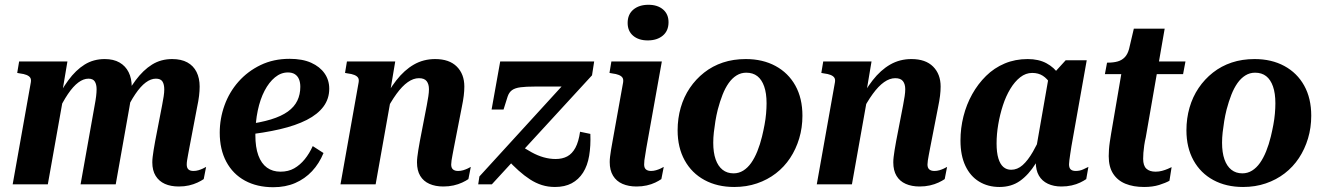

<svg xmlns="http://www.w3.org/2000/svg" viewBox="-20 -771 5531 803"><path d="M33 0H180L246 -371H238L262 -514H60L52 -466L63 -464Q80 -462 91 -457.5Q102 -453 106.5 -446Q111 -439 109 -427ZM772 -153 804 -321Q810 -349 812.5 -370Q815 -391 815 -409Q815 -444 802 -470Q789 -496 763.5 -510Q738 -524 700 -524Q653 -524 616 -501Q579 -478 547 -435Q515 -392 485 -331L501 -296Q524 -345 546 -377.5Q568 -410 589.5 -426Q611 -442 632 -442Q652 -442 659.5 -430Q667 -418 667 -397Q667 -384 664.5 -368Q662 -352 658 -331L629 -181Q625 -160 622.5 -143.5Q620 -127 618.5 -115Q617 -103 617 -92Q617 -58 631 -35.5Q645 -13 669.5 -2Q694 9 728 9Q751 9 770.5 4.5Q790 0 806 -7.5Q822 -15 832 -22L842 -73Q837 -70 828.5 -66Q820 -62 810 -59Q800 -56 789 -56Q775 -56 768 -62.5Q761 -69 761 -83Q761 -91 762.5 -100.5Q764 -110 766.5 -123.5Q769 -137 772 -153ZM317 0H464L521 -321Q524 -335 525.5 -347.5Q527 -360 528.5 -370.5Q530 -381 530.5 -390Q531 -399 531 -407Q531 -443 518 -469Q505 -495 480 -509.5Q455 -524 418 -524Q371 -524 334 -501Q297 -478 265.5 -435Q234 -392 204 -331L219 -296Q242 -345 264 -377.5Q286 -410 307.5 -426Q329 -442 350 -442Q369 -442 376.5 -430Q384 -418 384 -398Q384 -385 382 -368.5Q380 -352 376 -331Z M1123 12Q1055 12 1004.5 -15.5Q954 -43 926.5 -94.5Q899 -146 899 -216Q899 -275 919 -330.5Q939 -386 977.5 -429.5Q1016 -473 1070 -499Q1124 -525 1191 -525Q1245 -525 1281.5 -508.5Q1318 -492 1337.5 -464Q1357 -436 1357 -400Q1357 -358 1333 -325.5Q1309 -293 1263 -269.5Q1217 -246 1150.5 -230.5Q1084 -215 999 -206L1006 -250Q1069 -258 1113 -271.5Q1157 -285 1184 -304.5Q1211 -324 1223.5 -350Q1236 -376 1236 -408Q1236 -426 1230.5 -439.5Q1225 -453 1213.5 -460.5Q1202 -468 1184 -468Q1155 -468 1130 -447.5Q1105 -427 1086.5 -391.5Q1068 -356 1058 -308.5Q1048 -261 1048 -206Q1048 -155 1060.5 -121Q1073 -87 1096.5 -70Q1120 -53 1153 -53Q1186 -53 1210.5 -67Q1235 -81 1254.5 -105Q1274 -129 1288 -160L1333 -131Q1315 -87 1285 -55Q1255 -23 1214.5 -5.5Q1174 12 1123 12Z M1404 0H1551L1617 -371H1609L1633 -514H1431L1423 -466L1434 -464Q1451 -462 1462 -457.5Q1473 -453 1477.5 -446Q1482 -439 1480 -427ZM1878 -152 1911 -321Q1917 -350 1919.5 -370.5Q1922 -391 1922 -409Q1922 -461 1890.5 -492.5Q1859 -524 1800 -524Q1751 -524 1711 -501Q1671 -478 1637.5 -435Q1604 -392 1574 -331L1589 -296Q1614 -345 1638 -378Q1662 -411 1685.5 -427.5Q1709 -444 1732 -444Q1755 -444 1764.5 -431.5Q1774 -419 1774 -398Q1774 -385 1771.5 -368.5Q1769 -352 1765 -331L1736 -181Q1732 -160 1729.5 -143.5Q1727 -127 1725.5 -115Q1724 -103 1724 -92Q1724 -58 1737.5 -35.5Q1751 -13 1776 -2Q1801 9 1834 9Q1857 9 1877 4.5Q1897 0 1913 -7.5Q1929 -15 1939 -22L1949 -73Q1944 -70 1935.5 -66Q1927 -62 1917 -59Q1907 -56 1896 -56Q1882 -56 1874.5 -62.5Q1867 -69 1867 -83Q1867 -90 1868.5 -100Q1870 -110 1872.5 -123Q1875 -136 1878 -152Z M2301 11Q2272 11 2246.5 3Q2221 -5 2197 -20.5Q2173 -36 2149 -57.5Q2125 -79 2100 -106L2150 -167Q2178 -148 2203.5 -134Q2229 -120 2254 -113Q2279 -106 2304 -106Q2332 -106 2352.5 -117Q2373 -128 2386.5 -153Q2400 -178 2406 -220L2449 -211Q2451 -161 2444 -119.5Q2437 -78 2418.5 -49Q2400 -20 2371 -4.5Q2342 11 2301 11ZM2037 0H1980L1985 -33L2356 -439L2361 -409H2217Q2180 -409 2157 -406Q2134 -403 2121.5 -394Q2109 -385 2103 -367L2086 -313H2036L2072 -514H2465L2456 -456Z M2530 -93Q2530 -104 2531.5 -116Q2533 -128 2535.5 -144Q2538 -160 2542 -181L2586 -426Q2588 -439 2583.5 -446Q2579 -453 2568 -457.5Q2557 -462 2540 -464L2529 -466L2537 -514H2748L2683 -151Q2681 -135 2678.5 -122.5Q2676 -110 2675 -100.5Q2674 -91 2674 -83Q2674 -69 2681.5 -62.5Q2689 -56 2703 -56Q2713 -56 2723.5 -59Q2734 -62 2742.5 -66Q2751 -70 2756 -73L2746 -22Q2736 -15 2720.5 -7.5Q2705 0 2685 4.5Q2665 9 2642 9Q2609 9 2583.5 -2Q2558 -13 2544 -36Q2530 -59 2530 -93ZM2605 -675Q2605 -711 2629 -731Q2653 -751 2692 -751Q2730 -751 2753 -731.5Q2776 -712 2776 -678Q2776 -642 2752 -622Q2728 -602 2689 -602Q2651 -602 2628 -621.5Q2605 -641 2605 -675Z M3167 -200Q3173 -225 3177.5 -249Q3182 -273 3184 -296Q3186 -319 3186 -339Q3186 -381 3176 -409.5Q3166 -438 3147.5 -452.5Q3129 -467 3101 -467Q3079 -467 3060.5 -455.5Q3042 -444 3027.5 -423.5Q3013 -403 3002 -375Q2991 -347 2982 -313Q2976 -289 2972 -264.5Q2968 -240 2965.5 -217.5Q2963 -195 2963 -174Q2963 -133 2973 -104.5Q2983 -76 3002 -61Q3021 -46 3048 -46Q3070 -46 3088.5 -57.5Q3107 -69 3121.5 -89.5Q3136 -110 3147.5 -138.5Q3159 -167 3167 -200ZM2814 -226Q2814 -276 2827 -321Q2840 -366 2865 -403Q2890 -440 2925 -467.5Q2960 -495 3003.5 -509.5Q3047 -524 3099 -524Q3170 -524 3223.5 -495Q3277 -466 3306.5 -413Q3336 -360 3336 -287Q3336 -237 3322.5 -192Q3309 -147 3284.5 -110Q3260 -73 3225 -46Q3190 -19 3146 -4Q3102 11 3051 11Q2980 11 2926.5 -18Q2873 -47 2843.5 -100.5Q2814 -154 2814 -226Z M3396 0H3543L3609 -371H3601L3625 -514H3423L3415 -466L3426 -464Q3443 -462 3454 -457.5Q3465 -453 3469.5 -446Q3474 -439 3472 -427ZM3870 -152 3903 -321Q3909 -350 3911.5 -370.5Q3914 -391 3914 -409Q3914 -461 3882.5 -492.5Q3851 -524 3792 -524Q3743 -524 3703 -501Q3663 -478 3629.5 -435Q3596 -392 3566 -331L3581 -296Q3606 -345 3630 -378Q3654 -411 3677.5 -427.5Q3701 -444 3724 -444Q3747 -444 3756.5 -431.5Q3766 -419 3766 -398Q3766 -385 3763.5 -368.5Q3761 -352 3757 -331L3728 -181Q3724 -160 3721.5 -143.5Q3719 -127 3717.5 -115Q3716 -103 3716 -92Q3716 -58 3729.5 -35.5Q3743 -13 3768 -2Q3793 9 3826 9Q3849 9 3869 4.5Q3889 0 3905 -7.5Q3921 -15 3931 -22L3941 -73Q3936 -70 3927.5 -66Q3919 -62 3909 -59Q3899 -56 3888 -56Q3874 -56 3866.5 -62.5Q3859 -69 3859 -83Q3859 -90 3860.5 -100Q3862 -110 3864.5 -123Q3867 -136 3870 -152Z M4438 -389 4393 -367Q4387 -398 4373.5 -420Q4360 -442 4341.5 -454Q4323 -466 4297 -466Q4270 -466 4247 -448Q4224 -430 4205.5 -399.5Q4187 -369 4174.5 -330.5Q4162 -292 4155 -251Q4148 -210 4148 -171Q4148 -133 4155.5 -108.5Q4163 -84 4176.5 -72.5Q4190 -61 4209 -61Q4235 -61 4257 -80.5Q4279 -100 4300 -136.5Q4321 -173 4343 -222L4370 -198Q4341 -134 4311.5 -87Q4282 -40 4246 -14.5Q4210 11 4160 11Q4112 11 4075 -11.5Q4038 -34 4017.5 -77.5Q3997 -121 3997 -183Q3997 -235 4009.5 -284.5Q4022 -334 4046 -377Q4070 -420 4104 -453.5Q4138 -487 4182 -505.5Q4226 -524 4278 -524Q4324 -524 4356.5 -506.5Q4389 -489 4409 -459Q4429 -429 4438 -389ZM4525 -519 4461 -159Q4458 -141 4456 -126.5Q4454 -112 4452.5 -101.5Q4451 -91 4451 -84Q4451 -69 4458 -62.5Q4465 -56 4479 -56Q4496 -56 4510 -62.5Q4524 -69 4532 -73L4523 -22Q4513 -15 4497.5 -7.5Q4482 0 4462 4.5Q4442 9 4419 9Q4387 9 4362.5 -2.5Q4338 -14 4325 -36.5Q4312 -59 4312 -92Q4312 -101 4313.5 -111Q4315 -121 4318 -135L4308 -118L4366 -450L4376 -452L4437 -519Z M4765 11Q4720 11 4687 -2.5Q4654 -16 4635.5 -44.5Q4617 -73 4617 -118Q4617 -130 4618 -145Q4619 -160 4621.5 -177Q4624 -194 4627 -212L4675 -493L4707 -514H4938L4928 -461H4601L4610 -509H4613Q4637 -509 4654.5 -514Q4672 -519 4684 -531.5Q4696 -544 4702 -566L4722 -651H4851L4772 -197Q4768 -180 4765.5 -163Q4763 -146 4762 -132Q4761 -118 4761 -107Q4761 -78 4774.5 -65.5Q4788 -53 4813 -53Q4827 -53 4840 -56.5Q4853 -60 4863.5 -64.5Q4874 -69 4880 -72L4871 -15Q4855 -6 4828 2.5Q4801 11 4765 11Z M5295 -200Q5301 -225 5305.5 -249Q5310 -273 5312 -296Q5314 -319 5314 -339Q5314 -381 5304 -409.5Q5294 -438 5275.5 -452.5Q5257 -467 5229 -467Q5207 -467 5188.5 -455.5Q5170 -444 5155.5 -423.5Q5141 -403 5130 -375Q5119 -347 5110 -313Q5104 -289 5100 -264.5Q5096 -240 5093.5 -217.5Q5091 -195 5091 -174Q5091 -133 5101 -104.5Q5111 -76 5130 -61Q5149 -46 5176 -46Q5198 -46 5216.5 -57.5Q5235 -69 5249.5 -89.5Q5264 -110 5275.5 -138.5Q5287 -167 5295 -200ZM4942 -226Q4942 -276 4955 -321Q4968 -366 4993 -403Q5018 -440 5053 -467.5Q5088 -495 5131.5 -509.5Q5175 -524 5227 -524Q5298 -524 5351.5 -495Q5405 -466 5434.5 -413Q5464 -360 5464 -287Q5464 -237 5450.5 -192Q5437 -147 5412.5 -110Q5388 -73 5353 -46Q5318 -19 5274 -4Q5230 11 5179 11Q5108 11 5054.5 -18Q5001 -47 4971.5 -100.5Q4942 -154 4942 -226Z"/></svg>

Font: Roboto Serif 72pt SemiCondensed SemiBold
Style: Italic
Weight: 600
Width: 4
Italic angle: -10°
Designer: Greg Gazdowicz
Foundry: Commercial Type
Version: Version 1.008